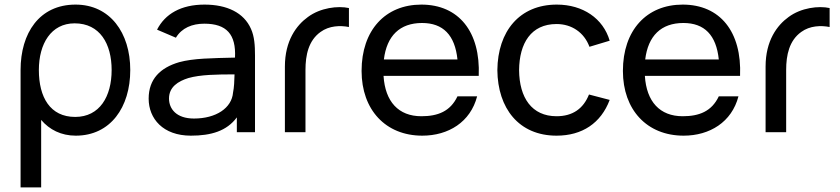

<svg xmlns="http://www.w3.org/2000/svg" viewBox="-20 -575 3653 835"><path d="M309.5 15C460.5 15 546.5 -108.5 546.5 -270.5C546.5 -432.5 458.5 -555 308.5 -555C151 -555 69.5 -431 69.5 -270.5V240H159V-53.5C195 -11 246 15 309.5 15ZM149 -270.5C149 -384.5 202 -473.5 304.5 -473.5C414.5 -473.5 465.5 -384.5 465.5 -270.5C465.5 -155.5 413.5 -66.5 307 -66.5C198 -66.5 149 -152 149 -270.5Z M663 -446 745 -411C770.5 -453.5 815.5 -472 868.5 -472C965.5 -472 1007 -425.5 1002 -324.5C902 -322 820.5 -321.5 759 -304.5C677 -280.5 626.5 -231 626.5 -146C626.5 -59 689 15 810 15C898 15 966 -5 1010 -64.5V0H1089V-334C1089 -377 1086.5 -416.5 1071.5 -449.5C1040.5 -520 967 -555 869.5 -555C767 -555 698 -514.5 663 -446ZM715 -146.5C715 -197 754.5 -221.5 799 -235.5C851.5 -250.5 923.5 -251.5 1000 -251.5C999.5 -225.5 998 -193.5 993.5 -172.5C988 -105 919.5 -59.5 823.5 -59.5C746.5 -59.5 715 -102 715 -146.5Z M1219 -285.5V0H1308.5V-271C1308.5 -335 1321.5 -398.5 1374 -436C1411.5 -463.5 1460 -465 1497.5 -457.5V-540C1449.5 -550.5 1373.5 -541.5 1319 -501C1269 -465 1219 -398 1219 -285.5Z M1816.5 15C1930 15 2026 -44 2055 -156H1969.5C1938.5 -90.5 1884 -69.5 1812.5 -69.5C1713 -69.5 1655 -133 1648 -245H2062C2070 -437 1975 -555 1812.5 -555C1655.5 -555 1552.5 -443.5 1552.5 -266.5C1552.5 -97.5 1657 15 1816.5 15ZM1649.5 -316.5C1662 -419 1718.5 -475 1815.5 -475C1907 -475 1958.5 -422.5 1969.5 -316.5Z M2400.5 15C2512 15 2593.5 -39.5 2631.5 -140.5L2541.5 -164C2517 -102.5 2470.5 -69.5 2400.5 -69.5C2293 -69.5 2238.5 -149.5 2237.5 -270C2238.5 -387 2289.5 -470.5 2400.5 -470.5C2466 -470.5 2520.5 -434 2543.5 -371.5L2631.5 -398C2603 -495 2515 -555 2401.5 -555C2239 -555 2144.5 -438.5 2143 -270C2144.5 -104.5 2236 15 2400.5 15Z M2953 15C3066.5 15 3162.5 -44 3191.5 -156H3106C3075 -90.5 3020.5 -69.5 2949 -69.5C2849.5 -69.5 2791.5 -133 2784.5 -245H3198.5C3206.5 -437 3111.5 -555 2949 -555C2792 -555 2689 -443.5 2689 -266.5C2689 -97.5 2793.5 15 2953 15ZM2786 -316.5C2798.5 -419 2855 -475 2952 -475C3043.5 -475 3095 -422.5 3106 -316.5Z M3309.5 -285.5V0H3399V-271C3399 -335 3412 -398.5 3464.5 -436C3502 -463.5 3550.5 -465 3588 -457.5V-540C3540 -550.5 3464 -541.5 3409.5 -501C3359.5 -465 3309.5 -398 3309.5 -285.5Z"/></svg>

Font: Eudonet Medium
Style: Regular
Weight: 500
Designer: Mikhail Sharanda
Foundry: Mikhail Sharanda
Version: Version 4.503;Glyphs 3.1.2 (3151)